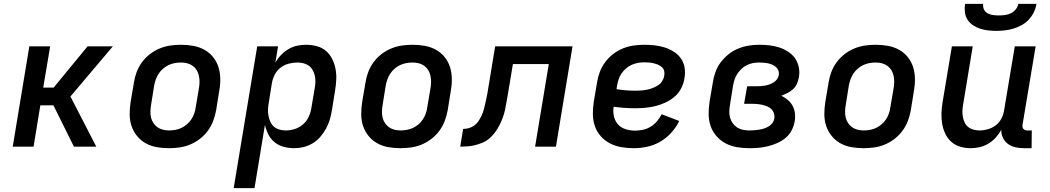

<svg xmlns="http://www.w3.org/2000/svg" viewBox="-20 -760 5440 995"><path d="M363 0 257 -214H189L154 0H46L132 -520H240L204 -306H258L434 -520H565L345 -260L479 0Z M855 8Q823 8 792 2.5Q761 -3 735 -17.5Q709 -32 690 -55.5Q671 -79 661.5 -107.5Q652 -136 652 -168Q652 -200 657 -232L674 -332Q678 -359 688 -386Q698 -413 715.5 -437Q733 -461 757 -479.5Q781 -498 808 -509Q835 -520 862.5 -524Q890 -528 918 -528Q950 -528 981 -522.5Q1012 -517 1038.5 -502.5Q1065 -488 1084 -464.5Q1103 -441 1112 -412.5Q1121 -384 1121.5 -352Q1122 -320 1116 -288L1100 -188Q1095 -161 1085 -134Q1075 -107 1057.5 -83Q1040 -59 1016 -40.5Q992 -22 965.5 -11Q939 0 911 4Q883 8 855 8ZM856 -84Q872 -84 888.5 -87Q905 -90 920 -97Q935 -104 948.5 -115.5Q962 -127 971.5 -141.5Q981 -156 986.5 -171.5Q992 -187 994 -203L1011 -303Q1014 -320 1014 -336.5Q1014 -353 1010.5 -368.5Q1007 -384 999 -397Q991 -410 978.5 -419Q966 -428 950.5 -432Q935 -436 918 -436Q902 -436 885.5 -433Q869 -430 854 -423Q839 -416 825.5 -404.5Q812 -393 802.5 -378.5Q793 -364 787.5 -348.5Q782 -333 779 -317L763 -217Q760 -200 759.5 -183.5Q759 -167 762.5 -151.5Q766 -136 774.5 -123Q783 -110 795.5 -101Q808 -92 823.5 -88Q839 -84 856 -84Z M1191 215 1313 -520H1421L1407 -436Q1419 -457 1436.5 -475Q1454 -493 1475 -505.5Q1496 -518 1519.5 -523Q1543 -528 1566 -528Q1595 -528 1622.5 -520.5Q1650 -513 1670 -495.5Q1690 -478 1702 -453.5Q1714 -429 1719 -402Q1724 -375 1722.5 -346Q1721 -317 1716 -288L1700 -188Q1696 -164 1689 -140Q1682 -116 1669.5 -93.5Q1657 -71 1640 -51Q1623 -31 1600.5 -17.5Q1578 -4 1553.5 2Q1529 8 1505 8Q1477 8 1450.5 1Q1424 -6 1403.5 -22.5Q1383 -39 1371 -62.5Q1359 -86 1353 -113L1299 215ZM1461 -84Q1484 -84 1508 -91.5Q1532 -99 1551 -116Q1570 -133 1580.5 -156.5Q1591 -180 1594 -203L1611 -303Q1614 -319 1614.5 -335.5Q1615 -352 1611.5 -367.5Q1608 -383 1600.5 -396.5Q1593 -410 1581 -419Q1569 -428 1553.5 -432Q1538 -436 1521 -436Q1499 -436 1476 -430Q1453 -424 1434 -409.5Q1415 -395 1404 -373.5Q1393 -352 1389 -329L1373 -229Q1370 -212 1369 -195Q1368 -178 1371 -161.5Q1374 -145 1380.5 -130Q1387 -115 1398.5 -104.5Q1410 -94 1426.5 -89Q1443 -84 1461 -84Z M2055 8Q2023 8 1992 2.5Q1961 -3 1935 -17.5Q1909 -32 1890 -55.5Q1871 -79 1861.5 -107.5Q1852 -136 1852 -168Q1852 -200 1857 -232L1874 -332Q1878 -359 1888 -386Q1898 -413 1915.5 -437Q1933 -461 1957 -479.5Q1981 -498 2008 -509Q2035 -520 2062.5 -524Q2090 -528 2118 -528Q2150 -528 2181 -522.5Q2212 -517 2238.5 -502.5Q2265 -488 2284 -464.5Q2303 -441 2312 -412.5Q2321 -384 2321.5 -352Q2322 -320 2316 -288L2300 -188Q2295 -161 2285 -134Q2275 -107 2257.5 -83Q2240 -59 2216 -40.5Q2192 -22 2165.5 -11Q2139 0 2111 4Q2083 8 2055 8ZM2056 -84Q2072 -84 2088.5 -87Q2105 -90 2120 -97Q2135 -104 2148.5 -115.5Q2162 -127 2171.5 -141.5Q2181 -156 2186.5 -171.5Q2192 -187 2194 -203L2211 -303Q2214 -320 2214 -336.5Q2214 -353 2210.5 -368.5Q2207 -384 2199 -397Q2191 -410 2178.5 -419Q2166 -428 2150.5 -432Q2135 -436 2118 -436Q2102 -436 2085.5 -433Q2069 -430 2054 -423Q2039 -416 2025.5 -404.5Q2012 -393 2002.5 -378.5Q1993 -364 1987.5 -348.5Q1982 -333 1979 -317L1963 -217Q1960 -200 1959.5 -183.5Q1959 -167 1962.5 -151.5Q1966 -136 1974.5 -123Q1983 -110 1995.5 -101Q2008 -92 2023.5 -88Q2039 -84 2056 -84Z M2365 0 2380 -92Q2395 -92 2409.5 -96Q2424 -100 2437 -109Q2450 -118 2459 -131.5Q2468 -145 2475 -159.5Q2482 -174 2486 -188.5Q2490 -203 2493.5 -217.5Q2497 -232 2500 -247Q2503 -262 2506 -277L2546 -520H2947L2861 0H2753L2824 -428H2638L2611 -266Q2607 -246 2604 -226.5Q2601 -207 2596.5 -187.5Q2592 -168 2585 -149Q2578 -130 2568.5 -111.5Q2559 -93 2546.5 -75.5Q2534 -58 2518 -44Q2502 -30 2482.5 -21.5Q2463 -13 2443 -8Q2423 -3 2403.5 -1.5Q2384 0 2365 0Z M3264 8Q3231 8 3199.5 2.5Q3168 -3 3141 -17Q3114 -31 3093.5 -54Q3073 -77 3063 -106Q3053 -135 3052.5 -167Q3052 -199 3057 -232L3074 -332Q3078 -359 3088 -386Q3098 -413 3115.5 -437Q3133 -461 3157 -479.5Q3181 -498 3208 -509Q3235 -520 3263 -524Q3291 -528 3318 -528Q3346 -528 3373 -525Q3400 -522 3425 -514Q3450 -506 3472.5 -491.5Q3495 -477 3509.5 -456Q3524 -435 3528 -408Q3532 -381 3527 -354Q3523 -328 3510.5 -303Q3498 -278 3476.5 -259.5Q3455 -241 3429.5 -229Q3404 -217 3377.5 -210.5Q3351 -204 3325 -201.5Q3299 -199 3273 -199Q3244 -199 3215.5 -201Q3187 -203 3160 -207Q3156 -182 3161.5 -157.5Q3167 -133 3182.5 -115.5Q3198 -98 3222 -90.5Q3246 -83 3271 -83Q3291 -83 3312 -87.5Q3333 -92 3352 -103.5Q3371 -115 3385 -132Q3399 -149 3409 -168L3500 -133Q3484 -100 3458.5 -72Q3433 -44 3401 -25.5Q3369 -7 3333.5 0.5Q3298 8 3264 8ZM3273 -290Q3288 -290 3302.5 -291Q3317 -292 3332 -295Q3347 -298 3361.5 -303.5Q3376 -309 3389.5 -317.5Q3403 -326 3411.5 -339.5Q3420 -353 3422 -367Q3425 -380 3422 -392Q3419 -404 3410 -412Q3401 -420 3390.5 -424.5Q3380 -429 3368 -432Q3356 -435 3343.5 -436Q3331 -437 3318 -437Q3302 -437 3285.5 -434Q3269 -431 3253.5 -424Q3238 -417 3224.5 -405.5Q3211 -394 3201 -379.5Q3191 -365 3186 -349Q3181 -333 3178 -317L3175 -298Q3198 -294 3223 -292Q3248 -290 3273 -290Z M3863 8Q3830 8 3798.5 2.5Q3767 -3 3740.5 -17Q3714 -31 3693.5 -54Q3673 -77 3663 -106Q3653 -135 3652.5 -167Q3652 -199 3657 -232L3674 -332Q3678 -359 3687.5 -386Q3697 -413 3714.5 -436.5Q3732 -460 3755 -478.5Q3778 -497 3805 -508Q3832 -519 3859.5 -523.5Q3887 -528 3914 -528Q3941 -528 3967.5 -525Q3994 -522 4018.5 -514Q4043 -506 4064.5 -492Q4086 -478 4100 -458Q4114 -438 4119.5 -412Q4125 -386 4120 -359Q4117 -342 4110 -326Q4103 -310 4090 -298Q4077 -286 4061 -278Q4045 -270 4029 -264Q4047 -255 4062.5 -242Q4078 -229 4087.5 -211.5Q4097 -194 4099.5 -172.5Q4102 -151 4098 -130Q4094 -106 4082 -83.5Q4070 -61 4050 -44.5Q4030 -28 4006.5 -18Q3983 -8 3959 -2Q3935 4 3911 6Q3887 8 3863 8ZM3864 -84Q3876 -84 3888.5 -85Q3901 -86 3914 -88Q3927 -90 3939.5 -94Q3952 -98 3963.5 -105Q3975 -112 3983 -123Q3991 -134 3993 -147Q3995 -160 3991 -172.5Q3987 -185 3978 -194Q3969 -203 3957.5 -208Q3946 -213 3933.5 -216Q3921 -219 3907.5 -220.5Q3894 -222 3880 -222H3836L3852 -313H3896Q3908 -313 3919.5 -313.5Q3931 -314 3942.5 -316Q3954 -318 3966 -322Q3978 -326 3988.5 -332.5Q3999 -339 4006.5 -349Q4014 -359 4016 -371Q4018 -383 4014 -394Q4010 -405 4001.5 -412.5Q3993 -420 3983 -424.5Q3973 -429 3961.5 -431.5Q3950 -434 3938 -435Q3926 -436 3914 -436Q3898 -436 3882 -433Q3866 -430 3850.5 -422.5Q3835 -415 3823 -403.5Q3811 -392 3801.5 -378Q3792 -364 3787 -348.5Q3782 -333 3779 -317L3763 -217Q3760 -200 3759.5 -183Q3759 -166 3763.5 -150Q3768 -134 3777.5 -121Q3787 -108 3800 -99.5Q3813 -91 3829.5 -87.5Q3846 -84 3864 -84Z M4455 8Q4423 8 4392 2.5Q4361 -3 4335 -17.5Q4309 -32 4290 -55.5Q4271 -79 4261.5 -107.5Q4252 -136 4252 -168Q4252 -200 4257 -232L4274 -332Q4278 -359 4288 -386Q4298 -413 4315.5 -437Q4333 -461 4357 -479.5Q4381 -498 4408 -509Q4435 -520 4462.5 -524Q4490 -528 4518 -528Q4550 -528 4581 -522.5Q4612 -517 4638.5 -502.5Q4665 -488 4684 -464.5Q4703 -441 4712 -412.5Q4721 -384 4721.5 -352Q4722 -320 4716 -288L4700 -188Q4695 -161 4685 -134Q4675 -107 4657.5 -83Q4640 -59 4616 -40.5Q4592 -22 4565.5 -11Q4539 0 4511 4Q4483 8 4455 8ZM4456 -84Q4472 -84 4488.5 -87Q4505 -90 4520 -97Q4535 -104 4548.5 -115.5Q4562 -127 4571.5 -141.5Q4581 -156 4586.5 -171.5Q4592 -187 4594 -203L4611 -303Q4614 -320 4614 -336.5Q4614 -353 4610.5 -368.5Q4607 -384 4599 -397Q4591 -410 4578.5 -419Q4566 -428 4550.5 -432Q4535 -436 4518 -436Q4502 -436 4485.5 -433Q4469 -430 4454 -423Q4439 -416 4425.5 -404.5Q4412 -393 4402.5 -378.5Q4393 -364 4387.5 -348.5Q4382 -333 4379 -317L4363 -217Q4360 -200 4359.5 -183.5Q4359 -167 4362.5 -151.5Q4366 -136 4374.5 -123Q4383 -110 4395.5 -101Q4408 -92 4423.5 -88Q4439 -84 4456 -84Z M5011 8Q4982 8 4955.5 0Q4929 -8 4909.5 -25.5Q4890 -43 4878.5 -67.5Q4867 -92 4862.5 -119Q4858 -146 4859 -174.5Q4860 -203 4865 -232L4913 -520H5021L4971 -217Q4968 -201 4967.5 -185Q4967 -169 4970 -153.5Q4973 -138 4979.5 -124.5Q4986 -111 4998 -101.5Q5010 -92 5025 -88Q5040 -84 5057 -84Q5078 -84 5100.5 -90.5Q5123 -97 5141.5 -111.5Q5160 -126 5170.5 -147.5Q5181 -169 5184 -191L5239 -520H5347L5279 -113Q5278 -107 5279 -101.5Q5280 -96 5283.5 -92Q5287 -88 5292.5 -86Q5298 -84 5304 -84H5327L5326 8H5288Q5265 8 5243.5 3.5Q5222 -1 5205 -13Q5188 -25 5178 -45Q5168 -65 5169 -87Q5157 -66 5140.5 -47.5Q5124 -29 5102.5 -16Q5081 -3 5057.5 2.5Q5034 8 5011 8ZM5143 -600Q5121 -600 5100 -602.5Q5079 -605 5059 -611.5Q5039 -618 5022 -629.5Q5005 -641 4994 -658Q4983 -675 4980.5 -696.5Q4978 -718 4981 -740H5075Q5073 -725 5079 -711.5Q5085 -698 5098 -691Q5111 -684 5126 -682Q5141 -680 5156 -680Q5171 -680 5187 -682Q5203 -684 5218 -691Q5233 -698 5244 -711.5Q5255 -725 5257 -740H5351Q5348 -718 5337.5 -696.5Q5327 -675 5311 -658Q5295 -641 5274 -629.5Q5253 -618 5231 -611.5Q5209 -605 5187 -602.5Q5165 -600 5143 -600Z"/></svg>

Font: Iosevka Semibold Extended
Style: Italic
Weight: 600
Width: 7
Italic angle: -9°
Monospace: yes
Designer: Belleve Invis
Foundry: Belleve Invis
Version: Version 32.5.0; ttfautohint (v1.8.4)